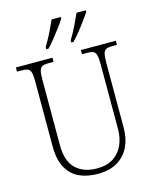

<svg xmlns="http://www.w3.org/2000/svg" viewBox="-136 -1021 901 1121"><g transform="rotate(-15 315.0 -460.5)"><path d="M315 10Q250 10 202 -12.5Q154 -35 127 -84.5Q100 -134 100 -214V-607Q100 -643 95 -660.5Q90 -678 77 -683.5Q64 -689 40 -689H12V-714H233V-689H203Q179 -689 166 -683.5Q153 -678 148 -660Q143 -642 143 -605V-210Q143 -112 190.5 -67Q238 -22 318 -22Q380 -22 419 -48.5Q458 -75 476.5 -118Q495 -161 495 -211V-606Q495 -642 490 -660Q485 -678 472 -683.5Q459 -689 435 -689H405V-714H616V-689H589Q565 -689 552 -683.5Q539 -678 534 -660Q529 -642 529 -605V-210Q529 -147 505.5 -97.5Q482 -48 434.5 -19Q387 10 315 10ZM362 -784Q383 -818 402.5 -857.5Q422 -897 437 -931H493V-921Q481 -904 461 -876Q441 -848 418 -819.5Q395 -791 375 -771H362ZM211 -784Q232 -818 251.5 -857.5Q271 -897 286 -931H342V-921Q331 -904 310.5 -876Q290 -848 267 -819.5Q244 -791 225 -771H211Z"/></g></svg>

Font: Noto Serif Tamil SemiCondensed ExtraLight
Style: Regular
Weight: 200
Width: 4
Designer: Indian Type Foundry, Tom Grace, and the Monotype Design Team
Foundry: Monotype Imaging Inc.
Version: Version 2.004; ttfautohint (v1.8.4.7-5d5b)